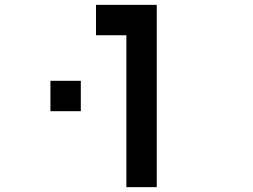

<svg xmlns="http://www.w3.org/2000/svg" viewBox="-20 -770 1040 790"><path d="M500 -625H375V-750H625V0H500ZM187.5 -312.5V-437.5H312.5V-312.5Z"/></svg>

Font: Xanmono
Style: Regular
Weight: 400
Designer: GGBotNet
Foundry: GGBotNet
Version: 1.00